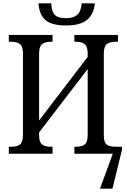

<svg xmlns="http://www.w3.org/2000/svg" viewBox="-20 -924 766 1154"><path d="M211 -904H288Q290 -867 300 -848Q310 -829 328.5 -822Q347 -815 380 -815Q421 -815 444 -835Q467 -855 471 -904H550Q544 -839 503.5 -805Q463 -771 378 -771Q290 -771 253 -803.5Q216 -836 211 -904ZM713 -23 656 210H581L658 0H427V-42H437Q472 -42 489.5 -56Q507 -70 507 -114V-509L215 -128V-113Q215 -70 232.5 -56Q250 -42 285 -42H296V0H33V-42H47Q83 -42 100.5 -56Q118 -70 118 -114V-605Q118 -645 100 -659Q82 -673 47 -673H33V-714H296V-673H285Q250 -673 232.5 -658.5Q215 -644 215 -601V-200L507 -582V-601Q507 -644 489.5 -658.5Q472 -673 437 -673H427V-714H689V-673H675Q639 -673 621.5 -658.5Q604 -644 604 -601V-109Q604 -68 621.5 -55Q639 -42 675 -42H713Z"/></svg>

Font: Noto Serif Narrow
Style: Regular
Weight: 400
Width: 4
Designer: Monotype Design Team
Foundry: Monotype Imaging Inc.
Version: Version 1.001